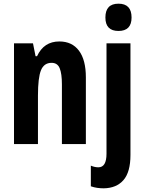

<svg xmlns="http://www.w3.org/2000/svg" viewBox="-20 -782 785 1042"><path d="M302 -557Q371 -557 408.5 -507Q446 -457 446 -362V0H316V-324Q316 -382 304 -411.5Q292 -441 260 -441Q219 -441 202.5 -401Q186 -361 186 -263V0H56V-547H159L173 -477H181Q218 -557 302 -557ZM552 -687Q552 -762 623 -762Q694 -762 694 -687Q694 -614 623 -614Q552 -614 552 -687ZM543 240Q525 240 507.5 237.5Q490 235 473 229V117Q494 126 514 126Q558 126 558 52V-547H688V59Q688 152 650 195.5Q612 239 543 240Z"/></svg>

Font: Noto Sans ExtraCondensed
Style: Bold
Weight: 700
Width: 2
Designer: Monotype Design Team
Foundry: Monotype Imaging Inc.
Version: Version 2.013; ttfautohint (v1.8.4.7-5d5b)